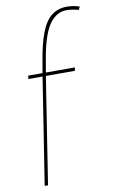

<svg xmlns="http://www.w3.org/2000/svg" viewBox="-100 -762 607 1023"><g transform="rotate(-10 203.5 -250.0)"><path d="M72 -384H149L158 -436Q174 -537 197.5 -597.5Q221 -658 255.5 -684Q290 -710 337 -710Q373 -710 406 -699L398 -682Q361 -692 332 -692Q275 -692 236.5 -633.5Q198 -575 176 -435L167 -384H324L321 -366H164L74 210H56L146 -366H69Z"/></g></svg>

Font: Georama SemiCondensed Thin
Style: Regular
Weight: 100
Width: 4
Designer: Jean-Baptiste Levee
Foundry: Production Type
Version: Version 1.000